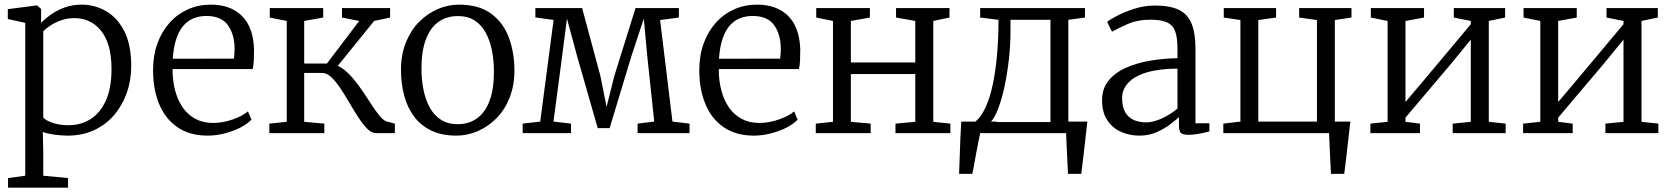

<svg xmlns="http://www.w3.org/2000/svg" viewBox="-20 -588 7384 848"><path d="M15.5 241V198.5L91.5 188V-487L14.5 -504V-547.5L141 -564H144L161.5 -548.5V-487Q178.5 -505 204.5 -523.5Q230.5 -542 265 -554.8Q299.5 -567.5 341.5 -567.5Q397.5 -567.5 447.2 -539.5Q497 -511.5 528.2 -451.8Q559.5 -392 559.5 -296.5Q559.5 -232.5 539.5 -176.8Q519.5 -121 482.8 -78.5Q446 -36 394.2 -12.5Q342.5 11 279 11Q251.5 11 220.5 6.8Q189.5 2.5 169 -5L171 80V188L280.5 198.5V241ZM282.5 -35Q336.5 -35 379.2 -61.5Q422 -88 447.2 -143Q472.5 -198 472.5 -283Q472.5 -342.5 459.8 -385.2Q447 -428 424.2 -455Q401.5 -482 372 -495Q342.5 -508 309 -508Q277.5 -508 250.5 -498.5Q223.5 -489 203 -475.5Q182.5 -462 171 -449.5V-69.5Q179 -57.5 210.2 -46.2Q241.5 -35 282.5 -35Z M896.5 11Q818 11 764.2 -25.8Q710.5 -62.5 683.2 -127.8Q656 -193 656 -278Q656 -343 675.2 -396Q694.5 -449 729 -487.5Q763.5 -526 810 -546.8Q856.5 -567.5 910.5 -567.5Q999 -567.5 1049 -517.2Q1099 -467 1102 -370Q1102 -341.5 1101 -320.2Q1100 -299 1096 -283H742Q742 -232.5 753.2 -189.2Q764.5 -146 787 -113.5Q809.5 -81 843.2 -63Q877 -45 921.5 -45Q964.5 -45 1008.2 -60.5Q1052 -76 1075 -96L1090.5 -59.5Q1071.5 -40 1040.8 -24.2Q1010 -8.5 972.2 1.2Q934.5 11 896.5 11ZM743 -328.5 1013 -329Q1014.5 -337 1015.2 -350.5Q1016 -364 1016 -373Q1016 -435 987 -476.2Q958 -517.5 891.5 -517.5Q861 -517.5 835.2 -507.2Q809.5 -497 790 -474.5Q770.5 -452 758.5 -416Q746.5 -380 743 -328.5Z M1169.5 0V-42L1246.5 -50V-495.5L1171.5 -510.5V-552.5H1407.5V-510.5L1323.5 -495.5V-307.5H1424L1566.5 -495.5L1490.5 -510.5V-552.5H1703V-510.5L1632.5 -495.5L1472 -297.5Q1500 -284 1525.5 -256.8Q1551 -229.5 1574 -196.2Q1597 -163 1617.2 -131.5Q1637.5 -100 1655.2 -78Q1673 -56 1688 -51.5L1724 -42V0H1640.5Q1621.5 0 1602.2 -19.2Q1583 -38.5 1563.2 -68.8Q1543.5 -99 1523.8 -133Q1504 -167 1483.8 -197.5Q1463.5 -228 1443.2 -247Q1423 -266 1402.5 -266H1323.5V-50L1412.5 -42V0Z M1751 -279.5Q1751 -347.5 1772.8 -401Q1794.5 -454.5 1831.2 -491.5Q1868 -528.5 1913.5 -548Q1959 -567.5 2006.5 -567.5Q2095.5 -567.5 2149.5 -527.5Q2203.5 -487.5 2227.8 -421.2Q2252 -355 2252 -277.5Q2252 -209.5 2230.5 -155.8Q2209 -102 2172 -65Q2135 -28 2089.5 -8.5Q2044 11 1996.5 11Q1930 11 1883 -12.2Q1836 -35.5 1807 -75.8Q1778 -116 1764.5 -168.5Q1751 -221 1751 -279.5ZM2001.5 -39.5Q2051.5 -39.5 2087.5 -65.8Q2123.5 -92 2142.5 -143.5Q2161.5 -195 2161.5 -271Q2161.5 -320.5 2152.8 -364.8Q2144 -409 2125.5 -443.2Q2107 -477.5 2076.8 -497.2Q2046.5 -517 2002.5 -517Q1952 -517 1916 -491Q1880 -465 1860.8 -413.5Q1841.5 -362 1841.5 -285.5Q1841.5 -236 1850.5 -191.5Q1859.5 -147 1878.2 -112.8Q1897 -78.5 1927.8 -59Q1958.5 -39.5 2001.5 -39.5Z M2288.5 0V-42L2366 -51L2425 -500L2344.5 -511V-552.5H2551L2631.5 -253.5L2659 -116L2693.5 -253.5L2787 -552.5H2978.5V-510.5L2895.5 -499.5L2950 -51L3025.5 -42V0H2796V-42L2869.5 -51L2839 -337.5L2823.5 -505.5L2768.5 -339.5L2672.5 -22H2620L2529 -339.5L2484 -506L2462.5 -338L2424.5 -51L2502 -42V0Z M3309 11Q3230.5 11 3176.8 -25.8Q3123 -62.5 3095.8 -127.8Q3068.5 -193 3068.5 -278Q3068.5 -343 3087.8 -396Q3107 -449 3141.5 -487.5Q3176 -526 3222.5 -546.8Q3269 -567.5 3323 -567.5Q3411.5 -567.5 3461.5 -517.2Q3511.5 -467 3514.5 -370Q3514.5 -341.5 3513.5 -320.2Q3512.5 -299 3508.5 -283H3154.5Q3154.5 -232.5 3165.8 -189.2Q3177 -146 3199.5 -113.5Q3222 -81 3255.8 -63Q3289.5 -45 3334 -45Q3377 -45 3420.8 -60.5Q3464.5 -76 3487.5 -96L3503 -59.5Q3484 -40 3453.2 -24.2Q3422.5 -8.5 3384.8 1.2Q3347 11 3309 11ZM3155.5 -328.5 3425.5 -329Q3427 -337 3427.8 -350.5Q3428.5 -364 3428.5 -373Q3428.5 -435 3399.5 -476.2Q3370.5 -517.5 3304 -517.5Q3273.5 -517.5 3247.8 -507.2Q3222 -497 3202.5 -474.5Q3183 -452 3171 -416Q3159 -380 3155.5 -328.5Z M3583 0V-42L3659 -50V-495.5L3585 -510.5V-552.5H3822V-510.5L3738 -495.5V-312H4022.5V-495.5L3937.5 -510.5V-552.5H4173.5V-510.5L4102 -495.5V-50L4177.5 -42V0H3935V-42L4022.5 -50V-261H3738V-50L3825.5 -42V0Z M4270 0V-49L4286 -49.5Q4312.5 -70 4332.5 -113Q4352.5 -156 4365 -216Q4377.5 -276 4383.8 -348.5Q4390 -421 4390 -500.5L4309 -510.5V-552.5H4772V-510.5L4698.5 -500.5V0ZM4355.5 -49H4619.5V-500.5H4443V-453Q4443 -390 4436 -326.8Q4429 -263.5 4417 -207.5Q4405 -151.5 4389.2 -109.8Q4373.5 -68 4355.5 -49ZM4216 180Q4217.5 141.5 4218.8 103.2Q4220 65 4221.5 26Q4223 -13 4225.5 -51H4383L4311 -8Q4306.5 12 4301 39.5Q4295.5 67 4290.2 95.5Q4285 124 4281 146.8Q4277 169.5 4274 180ZM4697 180Q4696 157.5 4694.8 134.8Q4693.5 112 4692.5 89.5Q4691.5 67 4690.5 44.5Q4689.5 22 4688.5 0L4639.5 -51H4782.5Q4780 -28 4777.2 -5Q4774.5 18 4772 41.2Q4769.5 64.5 4766.8 87.8Q4764 111 4761.2 134Q4758.5 157 4755.5 180Z M5013 11Q4969 11 4931.5 -5.5Q4894 -22 4870.8 -56.5Q4847.5 -91 4847.5 -145Q4847.5 -197 4876.2 -232.2Q4905 -267.5 4953 -288.8Q5001 -310 5060 -320Q5119 -330 5180.5 -331V-373.5Q5180.5 -422.5 5170.2 -450Q5160 -477.5 5134.2 -489.2Q5108.5 -501 5062 -501Q5004 -501 4960 -481.5Q4916 -462 4891.5 -448L4870 -491Q4879.5 -500 4911.8 -517.2Q4944 -534.5 4989 -549Q5034 -563.5 5081.5 -563.5Q5147.5 -563.5 5186.8 -544.5Q5226 -525.5 5243 -483.2Q5260 -441 5260 -371.5V-43.5H5321.5V-7.5Q5310.5 -4.5 5294.8 -1Q5279 2.5 5261.8 5Q5244.5 7.5 5229.5 7.5Q5208 7.5 5197.5 0.8Q5187 -6 5187 -34.5V-70.5Q5175 -59.5 5149.8 -40Q5124.5 -20.5 5089.8 -4.8Q5055 11 5013 11ZM5042.5 -47.5Q5073.5 -47.5 5112 -65.2Q5150.5 -83 5180.5 -108.5V-285Q5098.5 -284.5 5044.2 -268Q4990 -251.5 4963 -222.2Q4936 -193 4936 -155Q4936 -115.5 4950 -91.8Q4964 -68 4988.2 -57.8Q5012.5 -47.5 5042.5 -47.5Z M5858.5 180Q5857.5 157.5 5856.2 134.8Q5855 112 5854 89.5Q5853 67 5852 44.5Q5851 22 5850 0H5383V-42L5458.5 -51V-499.5L5385 -510.5V-552.5H5616V-510.5L5537.5 -499.5V-51H5796.5V-499.5L5718 -510.5V-552.5H5949V-510.5L5875.5 -499.5V-51H5944Q5941.5 -28 5938.8 -5Q5936 18 5933.5 41.2Q5931 64.5 5928.2 87.8Q5925.5 111 5922.8 134Q5920 157 5917 180Z M6032.5 0V-42L6108.5 -50V-495.5L6034.5 -510.5V-552.5H6269.5V-510.5L6187.5 -495.5V-137.5L6267 -231.5L6476 -481V-495.5L6401 -510.5V-552.5H6627.5V-510.5L6555.5 -495.5V-50L6630 -42V0H6396V-42L6476 -50V-413L6388.5 -306L6187.5 -68.5V-50L6251.5 -42V0Z M6707 0V-42L6783 -50V-495.5L6709 -510.5V-552.5H6944V-510.5L6862 -495.5V-137.5L6941.5 -231.5L7150.5 -481V-495.5L7075.5 -510.5V-552.5H7302V-510.5L7230 -495.5V-50L7304.5 -42V0H7070.5V-42L7150.5 -50V-413L7063 -306L6862 -68.5V-50L6926 -42V0Z"/></svg>

Font: Merriweather 24pt Light
Style: Regular
Weight: 300
Designer: Eben Sorkin
Foundry: Eben Sorkin
Version: Version 2.100